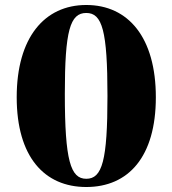

<svg xmlns="http://www.w3.org/2000/svg" viewBox="-20 -735 691 770"><path d="M326 15C495 15 605 -106 605 -345C605 -584 495 -715 326 -715C158 -715 47 -584 47 -345C47 -106 158 15 326 15ZM326 -18C263 -18 240 -91 240 -359C240 -612 261 -683 326 -683C390 -683 411 -612 411 -350C411 -91 390 -18 326 -18Z"/></svg>

Font: Sprat Condesed
Style: Bold
Weight: 700
Width: 3
Designer: Ethan Nakache
Foundry: Collletttivo
Version: Version 2.000;Glyphs 3.2 (3217)